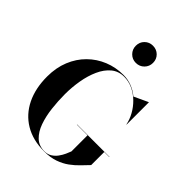

<svg xmlns="http://www.w3.org/2000/svg" viewBox="-292 -1190 1341 1341"><g transform="rotate(45 378.0 -520.0)"><path d="M426 -286H746V-284H696V-155Q671.5 -129.5 644.2 -101Q617 -72.5 582.5 -47.2Q548 -22 502.5 -6Q457 10 396 10Q284.5 10 205 -37.8Q125.5 -85.5 83.2 -172Q41 -258.5 41 -375Q41 -462.5 70 -533.5Q99 -604.5 150 -655Q201 -705.5 268 -732.8Q335 -760 411 -760Q455 -760 494.5 -744.5Q534 -729 566 -702L669 -750H671V-530H669Q661.5 -570.5 639.2 -610.5Q617 -650.5 584 -683Q551 -715.5 509.8 -735Q468.5 -754.5 423.5 -754.5Q367.5 -754.5 328 -721.5Q288.5 -688.5 263.8 -633.2Q239 -578 227.5 -510.8Q216 -443.5 216 -375Q216 -307 224 -239Q232 -171 251.8 -115.2Q271.5 -59.5 306.8 -25.8Q342 8 396 8Q427.5 8 450.5 -6.5Q473.5 -21 489.2 -42.8Q505 -64.5 515.2 -87Q525.5 -109.5 531 -125V-284H426ZM411.5 -880Q376 -880 351.5 -904.8Q327 -929.5 327 -965Q327 -1001.5 351.5 -1025.8Q376 -1050 411.5 -1050Q448 -1050 472.5 -1025.8Q497 -1001.5 497 -965Q497 -929.5 472.5 -904.8Q448 -880 411.5 -880Z"/></g></svg>

Font: Bodoni Moda 96pt
Style: Bold
Weight: 700
Version: Version 2.005